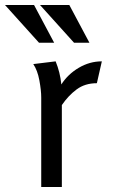

<svg xmlns="http://www.w3.org/2000/svg" viewBox="-85 -753 454 773"><path d="M139 -506Q157 -462 162 -413Q188 -454 232 -480Q276 -506 325 -506L305 -418Q257 -418 223.5 -393Q190 -368 164 -330V0H81V-360Q81 -389 73.5 -429.5Q66 -470 49 -495ZM194 -733 275 -581H213L76 -733ZM52 -733 133 -581H72L-65 -733Z"/></svg>

Font: Rosario Light
Style: Regular
Weight: 300
Designer: Hector Gatti
Foundry: Omnibus Type
Version: Version 1.101; ttfautohint (v1.8.1.43-b0c9)